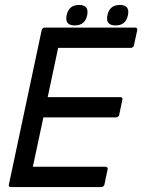

<svg xmlns="http://www.w3.org/2000/svg" viewBox="-20 -752 579 782"><path d="M149.9 -629.9Q150.9 -633.8 154.3 -636.7Q157.7 -639.6 161.6 -639.6H531.2Q535.2 -639.6 537.6 -636.7Q540 -633.8 539.1 -629.9L525.4 -566.9Q524.4 -563 521 -560.1Q517.6 -557.1 513.7 -557.1H216.8L174.3 -356.4H471.2Q475.1 -356.4 477.3 -353.5Q479.5 -350.6 478.5 -346.7L465.3 -283.7Q464.4 -279.8 460.9 -276.9Q457.5 -273.9 453.6 -273.9H156.7L113.8 -72.8H410.6Q414.6 -72.8 417 -69.8Q419.4 -66.9 418.5 -63L405.3 0Q404.3 3.9 400.6 6.8Q397 9.8 393.1 9.8H23.4Q19.5 9.8 17.3 6.8Q15.1 3.9 16.1 0ZM301.8 -731.9Q343.8 -731.9 335 -689.9Q326.2 -648.4 284.2 -648.4Q242.7 -648.4 251.5 -689.9Q260.3 -731.9 301.8 -731.9ZM468.3 -731.9Q509.8 -731.9 501 -689.9Q492.2 -648.4 450.7 -648.4Q408.7 -648.4 417.5 -689.9Q426.3 -731.9 468.3 -731.9Z"/></svg>

Font: Fibel Nord
Style: Bold Italic
Weight: 700
Designer: Peter Wiegel
Foundry: Peter Wioegel
Version: Version 000.000